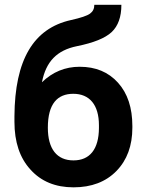

<svg xmlns="http://www.w3.org/2000/svg" viewBox="-20 -781 609 811"><path d="M316.4 -499C255.4 -499 202.1 -477.1 157.2 -433.6C174.3 -522 221.2 -568.8 304.7 -585.9C375 -600.1 423.8 -619.6 451.7 -645.5C479 -671.4 492.7 -709.5 492.7 -760.7H378.4C378.4 -744.6 372.6 -732.4 360.4 -723.6C348.1 -714.4 321.3 -705.6 279.8 -696.3C121.1 -661.1 42.5 -527.8 41 -290V-266.6C41 -181.2 63.5 -113.8 108.9 -64.5C153.8 -14.6 214.4 10.3 290.5 10.3C366.2 10.3 426.8 -12.7 471.7 -58.6C516.6 -104.5 539.1 -165.5 539.1 -241.7V-248.5C539.1 -325.7 519 -386.7 478.5 -431.6C438 -476.6 384.3 -499 316.4 -499ZM289.6 -384.8C357.9 -384.8 397.9 -338.4 397.9 -252V-240.2C397.5 -150.4 358.9 -103.5 290.5 -103.5C220.2 -103.5 182.1 -151.9 182.1 -241.7C182.1 -342.8 222.7 -384.8 289.6 -384.8Z"/></svg>

Font: Roboto
Style: Bold
Weight: 700
Designer: Google
Version: Version 2.137; 2017